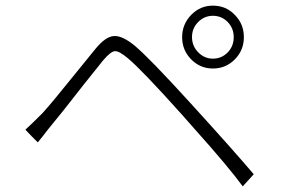

<svg xmlns="http://www.w3.org/2000/svg" viewBox="-20 -715 997 681"><path d="M841 -54Q789 -125 668 -260Q637 -295 623 -311Q486 -464 434 -508Q402 -535 387 -533.5Q372 -532 345 -500Q326 -477 277 -415Q193 -307 165 -274Q154 -261 131 -231Q119 -216 114 -210L92 -232L70 -255Q91 -274 130 -313Q159 -344 249 -456Q298 -517 318 -541Q354 -585 383 -587Q413 -590 459 -552Q512 -507 654 -351Q808 -182 880 -97ZM735 -472Q690 -472 658 -504.5Q626 -537 626 -583Q626 -629 658 -662Q690 -695 735 -695Q782 -695 813 -662Q845 -630 845 -583Q845 -537 813 -504.5Q781 -472 735 -472ZM735 -507Q766 -507 787.5 -529Q809 -551 809 -583Q809 -615 787.5 -637Q766 -659 735 -659Q705 -659 683 -637Q661 -615 661 -583.5Q661 -552 683 -529.5Q705 -507 735 -507Z"/></svg>

Font: GenSekiGothic TW L
Style: Regular
Weight: 300
Version: Version 1.501;PS 1;hotconv 16.6.51;makeotf.lib2.5.65220